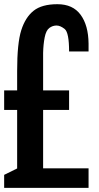

<svg xmlns="http://www.w3.org/2000/svg" viewBox="-20 -904 478 924"><path d="M0 0V-62.5L62.5 -93.3V-375H0V-468.8H62.5V-562.5Q62.5 -696.3 82.3 -758.5Q102.1 -820.8 141.8 -852.3Q181.6 -883.8 256.3 -883.8Q330.6 -883.8 367.9 -833Q405.3 -782.2 406.2 -694.3V-656.2H312.5Q312.5 -747.1 291.5 -764.2Q270.5 -781.2 252 -781.2Q233.4 -781.2 217.5 -769.5Q201.7 -757.8 195.1 -724.4Q188.5 -690.9 187.5 -649.4V-468.8H312.5V-375H187.5V-93.8H406.2V0Z"/></svg>

Font: Oswald-Regular
Style: Regular
Weight: 400
Designer: vernon adams
Foundry: vernon adams
Version: Version 2.002; ttfautohint (v0.92.18-e454-dirty) -l 8 -r 50 